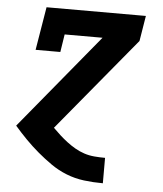

<svg xmlns="http://www.w3.org/2000/svg" viewBox="-53 -566 705 828"><g transform="rotate(5 300.0 -152.5)"><path d="M422 215Q381 215 341 210Q301 205 264.5 190.5Q228 176 196.5 154Q165 132 136 107.5Q107 83 80.5 56Q54 29 29 0L367 -410H203L191 -333H84L115 -520H545L527 -410L192 -5Q208 11 223.5 25Q239 39 256 52Q273 65 292 76Q311 87 332 94Q353 101 376 103Q399 105 422 105H423V215Z"/></g></svg>

Font: Iosevka Etoile XBdObl
Style: Regular
Weight: 800
Italic angle: -9°
Designer: Belleve Invis
Foundry: Belleve Invis
Version: Version 15.5.2; ttfautohint (v1.8.4)